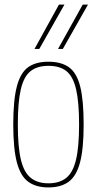

<svg xmlns="http://www.w3.org/2000/svg" viewBox="-20 -810 424 840"><path d="M38 -265Q38 -371 53.5 -431Q69 -491 102.5 -515.5Q136 -540 192 -540Q248 -540 282 -515.5Q316 -491 331 -431Q346 -371 346 -265Q346 -159 330 -99Q314 -39 280 -14.5Q246 10 192 10Q138 10 104 -14.5Q70 -39 54 -99Q38 -159 38 -265ZM58 -265Q58 -167 71.5 -111Q85 -55 115 -31.5Q145 -8 192 -8Q240 -8 269.5 -31.5Q299 -55 312.5 -111Q326 -167 326 -265Q326 -363 313 -419Q300 -475 271 -498.5Q242 -522 192 -522Q143 -522 113.5 -498.5Q84 -475 71 -419Q58 -363 58 -265ZM234 -596 342 -790H365L255 -596ZM131 -596 238 -790H262L152 -596Z"/></svg>

Font: Georama SemiCondensed Thin
Style: Regular
Weight: 100
Width: 4
Designer: Jean-Baptiste Levee
Foundry: Production Type
Version: Version 1.000